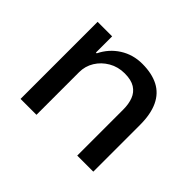

<svg xmlns="http://www.w3.org/2000/svg" viewBox="-112 -693 879 879"><g transform="rotate(45 327.5 -254.0)"><path d="M93 0V-499H187V-394H192Q218 -447 266 -477.5Q314 -508 374 -508Q436 -508 478.5 -486Q521 -464 542.5 -418Q564 -372 564 -303V0H460V-298Q460 -334 449.5 -361.5Q439 -389 414.5 -404.5Q390 -420 348 -420Q305 -420 270.5 -400Q236 -380 216 -347.5Q196 -315 196 -276V0Z"/></g></svg>

Font: Nunito Sans 12pt ExtraLight 6pt Medium
Style: Regular
Weight: 500
Version: Version 3.101;gftools[0.9.27]